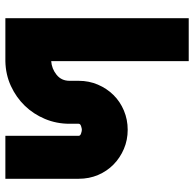

<svg xmlns="http://www.w3.org/2000/svg" viewBox="-24 -716 740 733"><g transform="rotate(-90 346.5 -350.0)"><path d="M30 -700H194V-420Q194 -414 203 -411Q212 -408 217 -408Q222 -408 231 -411Q240 -414 240 -420V-455Q240 -505 258.5 -549Q277 -593 309 -626Q341 -659 384.5 -679Q428 -699 479 -700H643V0H479V-525Q450 -523 427 -504.5Q404 -486 404 -455V-420Q404 -381 389.5 -347Q375 -313 350 -287.5Q325 -262 290.5 -247.5Q256 -233 217 -233Q178 -233 144 -247.5Q110 -262 84.5 -287Q59 -312 44.5 -346Q30 -380 30 -420Z"/></g></svg>

Font: Aoudax Cyrillic
Style: Regular
Weight: 400
Designer: William Zhang
Foundry: William Zhang
Version: Version 1.00 June 4, 2021, initial release